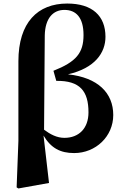

<svg xmlns="http://www.w3.org/2000/svg" viewBox="-20 -846 704 1085"><path d="M74 213 84 219 257 188 226 -80C268 -9 321 19 399 19C521 19 620 -75 620 -196C620 -320 534 -408 364 -426C517 -461 576 -548 576 -638C576 -756 502 -826 360 -826C193 -826 84 -719 84 -500V-50ZM229 -113 233 -646C235 -743 280 -790 344 -790C409 -790 452 -748 452 -648C452 -547 411 -497 282 -446L298 -389C432 -391 480 -331 480 -211C480 -120 425 -67 344 -67C301 -67 264 -87 229 -113Z"/></svg>

Font: Source Han Serif KR Heavy
Style: Regular
Weight: 900
Designer: Ryoko NISHIZUKA 西塚涼子 (kana & ideographs); Frank Grießhammer (Latin, Greek & Cyrillic); Wenlong ZHANG 张文龙 (bopomofo); San
Foundry: Adobe
Version: Version 2.001;hotconv 1.1.0;makeotfexe 2.6.0